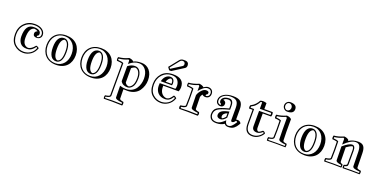

<svg xmlns="http://www.w3.org/2000/svg" viewBox="-19 -1758 6040 3063"><g transform="rotate(20 3001.0 -227.0)"><path d="M418 -338.9Q418 -309.1 393.1 -301.8Q386.2 -289.1 393.1 -278.8Q418 -278.8 435.1 -295.9Q452.1 -313 452.1 -338.9Q452.1 -384.8 409.2 -414.3Q366.2 -443.8 296.9 -443.8Q200.2 -443.8 135 -378.4Q69.8 -313 69.8 -207Q69.8 -97.2 130.4 -41.5Q190.9 14.2 272.9 14.2Q333 14.2 384.5 -18.3Q436 -50.8 460 -116.2Q453.1 -124 440.9 -127Q428.2 -108.9 420.2 -100.3Q412.1 -91.8 394 -76.4Q376 -61 353.5 -54Q331.1 -46.9 304.2 -46.9Q228 -46.9 192.6 -91.6Q157.2 -136.2 157.2 -207Q157.2 -412.1 296.9 -412.1Q353 -412.1 385.5 -393.6Q418 -375 418 -338.9ZM432.1 -146Q464.8 -142.1 482.9 -119.1Q455.1 -43 397 -4.4Q338.9 34.2 272.9 34.2Q184.1 34.2 116.9 -26.4Q49.8 -86.9 49.8 -207Q49.8 -321.8 120.4 -392.8Q190.9 -463.9 296.9 -463.9Q375 -463.9 423.6 -429Q472.2 -394 472.2 -338.9Q472.2 -305.2 449.5 -285.2Q426.8 -265.1 393.1 -265.1Q332 -265.1 332 -318.8Q332 -353 374 -368.2Q346.2 -387.2 315.9 -390.1Q226.1 -377 226.1 -207Q226.1 -79.1 320.8 -67.9Q377.9 -75.2 432.1 -146Z M812 -412.1Q862.3 -412.1 891.8 -364Q921.4 -315.9 921.4 -214.8Q921.4 -113.8 891.8 -65.9Q862.3 -18.1 812 -18.1Q784.2 -18.1 761.5 -29.8Q738.8 -41.5 722.9 -65.9Q707 -90.3 698.2 -127.2Q689.5 -164.1 689.5 -214.8Q689.5 -265.1 698.2 -302.5Q707 -339.8 722.9 -364Q738.8 -388.2 761.5 -400.1Q784.2 -412.1 812 -412.1ZM812 14.2Q857.4 14.2 893.6 -2.9Q929.7 -20 955.3 -50.5Q981 -81.1 994.6 -123Q1008.3 -165 1008.3 -214.8Q1008.3 -264.6 994.6 -306.6Q981 -348.6 955.3 -379.2Q929.7 -409.7 893.6 -426.8Q857.4 -443.8 812 -443.8Q763.7 -443.8 724.6 -426.8Q685.5 -409.7 658.4 -379.4Q631.3 -349.1 616.7 -306.9Q602.1 -264.6 602.1 -214.8Q602.1 -164.6 616.7 -122.6Q631.3 -80.6 658.4 -50Q685.5 -19.5 724.6 -2.7Q763.7 14.2 812 14.2ZM829.1 -463.9Q888.2 -463.9 934.3 -445.8Q980.5 -427.7 1012.2 -394.8Q1043.9 -361.8 1060.5 -315.9Q1077.1 -270 1077.1 -214.8Q1077.1 -160.2 1060.5 -114.3Q1043.9 -68.4 1012.5 -35.4Q981 -2.4 934.6 15.9Q888.2 34.2 829.1 34.2Q770.5 34.2 724.4 15.9Q678.2 -2.4 646.7 -35.4Q615.2 -68.4 598.6 -114Q582 -159.7 582 -214.8Q582 -270 598.6 -315.9Q615.2 -361.8 647 -394.8Q678.7 -427.7 724.6 -445.8Q770.5 -463.9 829.1 -463.9ZM758.3 -214.8Q758.3 -57.1 829.1 -40Q901.4 -57.1 901.4 -214.8Q901.4 -371.1 829.1 -390.1Q758.3 -371.1 758.3 -214.8Z M1403.8 -412.1Q1454.1 -412.1 1483.6 -364Q1513.2 -315.9 1513.2 -214.8Q1513.2 -113.8 1483.6 -65.9Q1454.1 -18.1 1403.8 -18.1Q1376 -18.1 1353.3 -29.8Q1330.6 -41.5 1314.7 -65.9Q1298.8 -90.3 1290 -127.2Q1281.2 -164.1 1281.2 -214.8Q1281.2 -265.1 1290 -302.5Q1298.8 -339.8 1314.7 -364Q1330.6 -388.2 1353.3 -400.1Q1376 -412.1 1403.8 -412.1ZM1403.8 14.2Q1449.2 14.2 1485.4 -2.9Q1521.5 -20 1547.1 -50.5Q1572.8 -81.1 1586.4 -123Q1600.1 -165 1600.1 -214.8Q1600.1 -264.6 1586.4 -306.6Q1572.8 -348.6 1547.1 -379.2Q1521.5 -409.7 1485.4 -426.8Q1449.2 -443.8 1403.8 -443.8Q1355.5 -443.8 1316.4 -426.8Q1277.3 -409.7 1250.2 -379.4Q1223.1 -349.1 1208.5 -306.9Q1193.8 -264.6 1193.8 -214.8Q1193.8 -164.6 1208.5 -122.6Q1223.1 -80.6 1250.2 -50Q1277.3 -19.5 1316.4 -2.7Q1355.5 14.2 1403.8 14.2ZM1420.9 -463.9Q1480 -463.9 1526.1 -445.8Q1572.3 -427.7 1604 -394.8Q1635.7 -361.8 1652.3 -315.9Q1668.9 -270 1668.9 -214.8Q1668.9 -160.2 1652.3 -114.3Q1635.7 -68.4 1604.2 -35.4Q1572.8 -2.4 1526.4 15.9Q1480 34.2 1420.9 34.2Q1362.3 34.2 1316.2 15.9Q1270 -2.4 1238.5 -35.4Q1207 -68.4 1190.4 -114Q1173.8 -159.7 1173.8 -214.8Q1173.8 -270 1190.4 -315.9Q1207 -361.8 1238.8 -394.8Q1270.5 -427.7 1316.4 -445.8Q1362.3 -463.9 1420.9 -463.9ZM1350.1 -214.8Q1350.1 -57.1 1420.9 -40Q1493.2 -57.1 1493.2 -214.8Q1493.2 -371.1 1420.9 -390.1Q1350.1 -371.1 1350.1 -214.8Z M2024.9 -379.9Q2082.5 -379.9 2112.5 -333Q2142.6 -286.1 2142.6 -213.9Q2142.6 -107.9 2105.2 -63Q2067.9 -18.1 2023.9 -18.1Q1939.9 -18.1 1906.7 -80.1V-334Q1962.9 -379.9 2024.9 -379.9ZM2122.6 -213.9Q2122.6 -271 2101.6 -311Q2080.6 -351.1 2040.5 -357.9Q2006.8 -353 1975.6 -325.2V-83Q1994.6 -45.9 2036.6 -39.1Q2071.8 -45.9 2097.2 -86.9Q2122.6 -127.9 2122.6 -213.9ZM1737.8 -378.9H1738.8Q1804.7 -376 1832.5 -358.9Q1832.5 15.1 1831.5 192.9Q1830.6 229 1748.5 240.2Q1745.6 251 1748.5 263.2Q1876.5 256.8 2027.8 263.2Q2033.7 252 2027.8 240.2Q1911.6 229 1910.6 192.9L1907.7 -2.9Q1955.6 14.2 2009.8 14.2Q2066.9 14.2 2110.4 -9Q2153.8 -32.2 2178.2 -69.6Q2202.6 -106.9 2215.1 -149.4Q2227.5 -191.9 2227.5 -236.8Q2227.5 -332 2184.1 -387.9Q2140.6 -443.8 2071.8 -443.8Q1987.8 -443.8 1906.7 -372.1V-429.2Q1902.8 -437 1889.6 -441.9Q1824.7 -411.1 1738.8 -401.9Q1734.9 -391.1 1737.8 -378.9ZM1722.7 -421.9Q1817.9 -430.2 1894.5 -469.2Q1947.8 -464.8 1973.6 -437Q2019.5 -463.9 2106.9 -463.9Q2190.9 -463.9 2243.9 -402.3Q2296.9 -340.8 2296.9 -236.8Q2296.9 -188 2282.2 -142.1Q2267.6 -96.2 2239.3 -55.7Q2210.9 -15.1 2160.4 9.5Q2109.9 34.2 2044.9 34.2Q2002.9 34.2 1976.6 32.2L1979.5 191.9Q1980.5 210.9 2045.9 222.2Q2058.6 251 2045.9 283.2Q1850.6 275.9 1733.9 280.8Q1722.7 250 1733.9 222.2Q1810.5 211.9 1811.5 191.9L1812.5 -347.2Q1780.8 -356.9 1723.6 -359.9Q1710.9 -389.2 1722.7 -421.9Z M2613.8 -412.1Q2652.8 -412.1 2670.4 -387Q2688 -361.8 2688 -324.2Q2688 -310.1 2683.1 -292H2492.7Q2507.8 -353 2541.7 -382.6Q2575.7 -412.1 2613.8 -412.1ZM2487.8 -258.8H2753.9Q2761.7 -283.2 2761.7 -309.1Q2761.7 -366.2 2729.2 -405Q2696.8 -443.8 2626 -443.8Q2533.7 -443.8 2470.7 -377Q2407.7 -310.1 2407.7 -207Q2407.7 -97.2 2467.8 -41.5Q2527.8 14.2 2608.9 14.2Q2668.9 14.2 2720.5 -18.3Q2772 -50.8 2795.9 -116.2Q2789.1 -124 2776.9 -127Q2774.9 -124 2765.4 -111.1Q2755.9 -98.1 2751.5 -92.5Q2747.1 -86.9 2735.6 -76.4Q2724.1 -65.9 2713.6 -61Q2703.1 -56.2 2687 -51.5Q2670.9 -46.9 2651.9 -46.9Q2576.7 -46.9 2532.2 -91.6Q2487.8 -136.2 2485.8 -211.9Q2485.8 -229 2487.8 -258.8ZM2769 -149.9Q2799.8 -143.1 2818.8 -119.1Q2791 -43 2732.9 -4.4Q2674.8 34.2 2608.9 34.2Q2519 34.2 2453.4 -26.4Q2387.7 -86.9 2387.7 -207Q2387.7 -315.9 2454.8 -389.9Q2522 -463.9 2645 -463.9Q2831.1 -463.9 2831.1 -309.1Q2831.1 -278.8 2816.9 -238.8H2554.7V-207Q2557.1 -147.9 2586.9 -111.1Q2616.7 -74.2 2668.9 -67.9Q2699.7 -70.8 2719.7 -88.9Q2739.7 -106.9 2769 -149.9ZM2668 -324.2Q2668 -377.9 2631.8 -389.2Q2588.9 -376 2567.9 -312H2667Q2667 -314 2667.5 -317.9Q2668 -321.8 2668 -324.2ZM2668 -693.8 2550.3 -546.9 2564 -528.8 2737.3 -639.2Q2755.4 -649.9 2755.4 -674.8Q2755.4 -693.8 2743.7 -705.3Q2731.9 -716.8 2713.4 -716.8Q2686 -716.8 2668 -693.8ZM2525.4 -547.9 2652.3 -706.1Q2677.2 -736.8 2713.4 -736.8H2748Q2776.4 -736.8 2793.2 -720Q2810.1 -703.1 2810.1 -674.8Q2810.1 -640.1 2785.2 -624L2593.3 -502H2558.1Z M3096.7 -274.9Q3108.9 -319.8 3147 -362.3Q3185.1 -404.8 3224.6 -404.8Q3271 -404.8 3271 -375Q3271 -348.1 3245.6 -340.8Q3238.8 -331.1 3245.6 -317.9Q3272 -317.9 3288.8 -334Q3305.7 -350.1 3305.7 -378.9Q3305.7 -409.2 3287.4 -426.5Q3269 -443.8 3239.7 -443.8Q3201.7 -443.8 3163.3 -413.3Q3125 -382.8 3096.7 -345.2V-429.2Q3092.8 -437 3080.1 -441.9Q3014.6 -411.1 2928.7 -401.9Q2925.8 -390.1 2928.7 -378.9Q2994.6 -376 3022.9 -358.9Q3026.9 -176.8 3022 -66.9Q3021 -30.8 2939 -20Q2931.6 -6.8 2939 2.9Q3066.9 -2.9 3217.8 2.9Q3224.6 -6.8 3217.8 -20Q3102.1 -30.8 3101.1 -66.9Q3096.7 -166 3096.7 -274.9ZM3169.9 -67.9Q3170.9 -48.8 3235.8 -38.1Q3252 -5.9 3233.9 23.9Q3026.9 17.1 2920.9 21Q2902.8 -7.8 2918.9 -38.1Q3001 -48.8 3002 -67.9Q3007.8 -207 3002.9 -347.2Q2970.7 -356.9 2914.1 -359.9Q2902.8 -389.2 2914.1 -421.9Q2995.6 -426.8 3086.9 -465.8Q3139.6 -460 3166 -434.1Q3207 -463.9 3239.7 -463.9Q3277.8 -463.9 3301.8 -441.4Q3325.7 -418.9 3325.7 -378.9Q3325.7 -340.8 3303.2 -319.3Q3280.8 -297.9 3245.6 -297.9Q3212.9 -297.9 3190.9 -319.8Q3170.9 -293 3166 -271Q3166 -165 3169.9 -67.9Z M3530.3 -355Q3553.2 -351.1 3566.7 -337.2Q3580.1 -323.2 3580.1 -301.8Q3580.1 -275.9 3563 -259Q3545.9 -242.2 3518.1 -242.2Q3489.3 -242.2 3465.8 -262.7Q3442.4 -283.2 3442.4 -320.8Q3442.4 -384.8 3503.2 -424.3Q3564 -463.9 3662.1 -463.9Q3755.4 -463.9 3793.2 -426.5Q3831.1 -389.2 3831.1 -300.8V-129.9L3862.3 -130.9Q3902.3 -127.9 3918 -92.8L3902.3 -65.9Q3887.2 -43 3877.2 -30.5Q3867.2 -18.1 3848.6 -2.4Q3830.1 13.2 3805.2 20Q3780.3 26.9 3747.1 26.9Q3706.1 26.9 3685.1 -3.9Q3632.3 34.2 3547.4 34.2Q3510.3 34.2 3484.1 22.7Q3458 11.2 3446 -7.8Q3434.1 -26.9 3429.2 -43.5Q3424.3 -60.1 3424.3 -77.1Q3424.3 -148.9 3472.7 -184.6Q3521 -220.2 3668 -257.8V-311Q3668 -350.1 3651.6 -368.2Q3635.3 -386.2 3609.4 -386.2Q3554.2 -386.2 3530.3 -355ZM3688 -211.9V-109.9Q3641.1 -47.9 3592.3 -47.9Q3564 -47.9 3546.1 -61.5Q3528.3 -75.2 3528.3 -100.1Q3528.3 -140.1 3561.3 -166Q3594.2 -191.9 3688 -211.9ZM3668 -116.2V-175.8Q3597.2 -149.9 3597.2 -100.1Q3597.2 -79.1 3612.3 -70.8Q3638.2 -80.1 3668 -116.2ZM3518.1 -285.2Q3501 -285.2 3494.1 -310.1Q3484.4 -350.1 3518.1 -379.9Q3551.3 -409.2 3618.2 -409.2Q3649.9 -409.2 3668.9 -384.5Q3688 -359.9 3688 -311V-243.2Q3543.9 -206.1 3494.1 -173.1Q3444.3 -140.1 3444.3 -77.1Q3444.3 -43.9 3466.8 -14.9Q3489.3 14.2 3547.4 14.2Q3570.3 14.2 3590.6 6.8Q3610.8 -0.5 3632.6 -16.8Q3654.3 -33.2 3659.2 -37.6Q3664.1 -42 3675.5 -53Q3687 -64 3688 -64.9Q3694.3 6.8 3747.1 6.8Q3760.3 6.8 3777.3 0Q3794.4 -6.8 3811.8 -26.9Q3829.1 -46.9 3833.7 -53.5Q3838.4 -60.1 3847.7 -74.5Q3856.9 -88.9 3861.3 -94.2Q3855 -107.9 3836.9 -109.9Q3810.1 -68.8 3782.2 -69.8Q3762.2 -70.8 3762.2 -98.1V-300.8Q3762.2 -378.9 3731.7 -411.4Q3701.2 -443.8 3627 -443.8Q3560.1 -443.8 3511 -409.4Q3461.9 -375 3461.9 -320.8Q3461.9 -293 3479 -277.6Q3496.1 -262.2 3518.1 -262.2Q3524.9 -272 3518.1 -285.2Z M4128.4 -384.8H4320.3Q4327.1 -403.8 4320.3 -419.9H4128.4V-526.9Q4116.2 -532.2 4104 -526.9Q4085.9 -493.2 4064 -468Q4042 -442.9 4027.1 -432.9Q4012.2 -422.9 3984.4 -407.2Q3981 -397 3984.4 -384.8H4043.9V-128.9Q4043.9 14.2 4162.1 14.2Q4212.4 14.2 4254.9 -12Q4297.4 -38.1 4318.4 -76.2Q4314 -86.9 4302.2 -87.9Q4256.3 -46.9 4213.4 -46.9Q4128.4 -46.9 4128.4 -124ZM4296.4 -108.9Q4327.1 -105 4340.3 -75.2Q4314.9 -28.8 4266.6 2.7Q4218.3 34.2 4162.1 34.2Q4024.4 34.2 4024.4 -128.9V-365.2H3964.4Q3957 -391.1 3964.4 -418.9Q3994.1 -436 4009.8 -447Q4025.4 -458 4048.8 -482.9Q4072.3 -507.8 4090.3 -543Q4136.2 -562 4197.3 -541V-439.9H4339.4Q4355 -403.8 4339.4 -365.2H4197.3V-124Q4197.3 -77.1 4231 -68.8Q4260.3 -75.2 4296.4 -108.9Z M4551.8 -686Q4662.1 -686 4662.1 -606Q4662.1 -525.9 4551.8 -525.9Q4535.2 -525.9 4520.8 -532.2Q4506.3 -538.6 4495.6 -549.6Q4484.9 -560.5 4478.5 -575.2Q4472.2 -589.8 4472.2 -606Q4472.2 -622.1 4478.5 -636.7Q4484.9 -651.4 4495.6 -662.4Q4506.3 -673.3 4520.8 -679.7Q4535.2 -686 4551.8 -686ZM4506.8 -647.9Q4492.2 -630.9 4492.2 -606Q4492.2 -593.3 4496.3 -582.3Q4500.5 -571.3 4507.8 -563.2Q4515.1 -555.2 4524.7 -550.5Q4534.2 -545.9 4544.9 -545.9Q4555.2 -545.9 4564.9 -550.5Q4574.7 -555.2 4582 -563.2Q4589.4 -571.3 4593.8 -582.3Q4598.1 -593.3 4598.1 -606Q4598.1 -618.7 4593.8 -629.6Q4589.4 -640.6 4582 -648.7Q4574.7 -656.7 4564.9 -661.4Q4555.2 -666 4544.9 -666Q4534.7 -666 4524.9 -661.6Q4515.1 -657.2 4506.8 -647.9ZM4704.1 -22.5Q4587.9 -33.2 4586.9 -69.3Q4582 -215.8 4583 -429.2Q4579.1 -437 4565.9 -441.9Q4498 -410.2 4424.8 -401.9Q4421.9 -390.1 4424.8 -378.9Q4480 -376 4508.8 -358.9Q4513.2 -176.8 4507.8 -69.3Q4506.8 -33.2 4424.8 -22.5Q4419.9 -10.3 4424.8 1.5Q4564.9 -1.5 4704.1 1.5Q4709 -10.3 4704.1 -22.5ZM4722.2 -40.5Q4730 -10.3 4722.2 18.6Q4564.9 13.7 4407.2 18.6Q4398.9 -10.3 4407.2 -40.5Q4486.8 -48.3 4487.8 -70.3Q4494.1 -207 4488.8 -347.2Q4456.1 -356.9 4407.2 -359.9Q4396 -389.2 4407.2 -421.9Q4481 -425.8 4573.2 -465.8Q4626 -461.9 4651.9 -434.1Q4649.9 -193.8 4655.8 -70.3Q4657.2 -48.3 4722.2 -40.5Z M5031.7 -412.1Q5082 -412.1 5111.6 -364Q5141.1 -315.9 5141.1 -214.8Q5141.1 -113.8 5111.6 -65.9Q5082 -18.1 5031.7 -18.1Q5003.9 -18.1 4981.2 -29.8Q4958.5 -41.5 4942.6 -65.9Q4926.8 -90.3 4918 -127.2Q4909.2 -164.1 4909.2 -214.8Q4909.2 -265.1 4918 -302.5Q4926.8 -339.8 4942.6 -364Q4958.5 -388.2 4981.2 -400.1Q5003.9 -412.1 5031.7 -412.1ZM5031.7 14.2Q5077.1 14.2 5113.3 -2.9Q5149.4 -20 5175 -50.5Q5200.7 -81.1 5214.4 -123Q5228 -165 5228 -214.8Q5228 -264.6 5214.4 -306.6Q5200.7 -348.6 5175 -379.2Q5149.4 -409.7 5113.3 -426.8Q5077.1 -443.8 5031.7 -443.8Q4983.4 -443.8 4944.3 -426.8Q4905.3 -409.7 4878.2 -379.4Q4851.1 -349.1 4836.4 -306.9Q4821.8 -264.6 4821.8 -214.8Q4821.8 -164.6 4836.4 -122.6Q4851.1 -80.6 4878.2 -50Q4905.3 -19.5 4944.3 -2.7Q4983.4 14.2 5031.7 14.2ZM5048.8 -463.9Q5107.9 -463.9 5154.1 -445.8Q5200.2 -427.7 5231.9 -394.8Q5263.7 -361.8 5280.3 -315.9Q5296.9 -270 5296.9 -214.8Q5296.9 -160.2 5280.3 -114.3Q5263.7 -68.4 5232.2 -35.4Q5200.7 -2.4 5154.3 15.9Q5107.9 34.2 5048.8 34.2Q4990.2 34.2 4944.1 15.9Q4897.9 -2.4 4866.5 -35.4Q4835 -68.4 4818.4 -114Q4801.8 -159.7 4801.8 -214.8Q4801.8 -270 4818.4 -315.9Q4835 -361.8 4866.7 -394.8Q4898.4 -427.7 4944.3 -445.8Q4990.2 -463.9 5048.8 -463.9ZM4978 -214.8Q4978 -57.1 5048.8 -40Q5121.1 -57.1 5121.1 -214.8Q5121.1 -371.1 5048.8 -390.1Q4978 -371.1 4978 -214.8Z M5709.5 -22.5Q5703.6 -11.2 5709.5 1.5Q5836.4 -1.5 5963.9 1.5Q5970.7 -10.3 5963.9 -22.5Q5844.7 -28.3 5843.8 -69.3L5838.9 -314.9Q5836.4 -381.8 5817.1 -412.8Q5797.9 -443.8 5749.5 -443.8Q5668.5 -443.8 5556.6 -332V-429.2Q5552.7 -437 5539.6 -441.9Q5471.7 -410.2 5398.4 -401.9Q5395.5 -390.1 5398.4 -378.9Q5454.6 -376 5481.4 -358.9Q5486.8 -212.9 5481.4 -69.3Q5480.5 -33.2 5397.5 -22.5Q5391.6 -11.2 5397.5 1.5Q5524.4 -3.4 5652.8 1.5Q5658.7 -11.2 5652.8 -22.5Q5561.5 -32.2 5560.5 -69.3Q5556.6 -170.9 5556.6 -300.8Q5654.8 -387.2 5710.4 -387.2Q5763.7 -387.2 5763.7 -298.8L5762.7 -69.3Q5762.7 -45.4 5748 -35.9Q5733.4 -26.4 5709.5 -22.5ZM5693.8 18.6Q5681.6 -10.3 5693.8 -40.5Q5709.5 -40.5 5726.1 -49.1Q5742.7 -57.6 5742.7 -69.3L5743.7 -298.8Q5743.7 -352.1 5722.7 -363.8Q5686.5 -355 5625.5 -311Q5625.5 -176.8 5629.4 -70.3Q5631.8 -44.4 5668.5 -40.5Q5680.7 -10.3 5668.5 18.6Q5525.4 13.7 5380.9 18.6Q5368.7 -10.3 5380.9 -40.5Q5460.4 -51.3 5461.4 -70.3Q5466.8 -208 5461.4 -347.2Q5428.7 -356.9 5380.9 -359.9Q5369.6 -389.2 5380.9 -421.9Q5454.6 -425.8 5546.9 -465.8Q5599.6 -461.9 5625.5 -434.1V-418Q5694.8 -463.9 5784.7 -463.9Q5850.6 -463.9 5878.7 -428Q5906.7 -392.1 5907.7 -314.9Q5909.7 -121.1 5912.6 -69.3Q5913.6 -49.3 5981.4 -40.5Q5992.7 -8.3 5979.5 18.6Q5836.4 15.6 5693.8 18.6Z"/></g></svg>

Font: Jacques Francois Shadow
Style: Regular
Weight: 400
Designer: Alexei Vanyashin, Nikita Kanarev (i@xarsok.ru)
Foundry: Cyreal (www.cyreal.org)
Version: Version 1.003